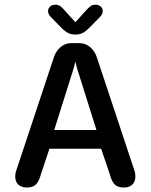

<svg xmlns="http://www.w3.org/2000/svg" viewBox="-20 -810 659 839"><path d="M96.5 9.5Q74.5 9.5 60.5 -3Q46.5 -15.5 46.5 -39Q46.5 -44.5 47.5 -51Q48.5 -57.5 51 -64.5L214.5 -557Q223 -585.5 243.8 -603.5Q264.5 -621.5 291.5 -621.5H326.5Q354 -621.5 374.8 -603.5Q395.5 -585.5 404 -557L567.5 -64.5Q570 -57.5 570.8 -51Q571.5 -44.5 571.5 -39Q571.5 -15.5 557.8 -3Q544 9.5 521.5 9.5Q493.5 9.5 480.2 -5Q467 -19.5 459.5 -49.5L422 -160H196L159 -49.5Q151.5 -19.5 138 -5Q124.5 9.5 96.5 9.5ZM217 -242H401.5L316.5 -512Q314.5 -520 312.8 -527.5Q311 -535 309 -541Q308 -535 306 -527.5Q304 -520 302 -512ZM417.5 -736.5 379.5 -698Q362 -679 346.8 -669Q331.5 -659 309.5 -659Q287 -659 271.8 -669Q256.5 -679 239 -698L201.5 -736.5Q190 -748.5 190 -761Q190 -773.5 199 -781.5Q208 -789.5 222 -789.5Q235 -789.5 244 -782.8Q253 -776 262.5 -764.5L309.5 -713L356 -764.5Q365.5 -775 374.5 -782.2Q383.5 -789.5 396.5 -789.5Q411 -789.5 420 -781.5Q429 -773.5 429 -761.5Q429 -756 426.5 -749.8Q424 -743.5 417.5 -736.5Z"/></svg>

Font: Sono Monospace Medium
Style: Regular
Weight: 500
Designer: Tyler Finck
Foundry: Tyler Finck
Version: Version 2.112